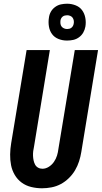

<svg xmlns="http://www.w3.org/2000/svg" viewBox="-20 -1004 547 1032"><path d="M206 8Q176 8 147.5 1Q119 -6 96.5 -22.5Q74 -39 59.5 -63.5Q45 -88 39.5 -116Q34 -144 34.5 -174Q35 -204 40 -234L123 -735H248L163 -217Q160 -204 158.5 -191.5Q157 -179 157.5 -166.5Q158 -154 160.5 -142Q163 -130 168.5 -119.5Q174 -109 184.5 -103Q195 -97 208 -97Q226 -97 242.5 -107.5Q259 -118 270 -134Q281 -150 286.5 -168Q292 -186 294 -204L382 -735H507L417 -187Q413 -162 405 -137Q397 -112 383.5 -89Q370 -66 350 -46.5Q330 -27 306.5 -14.5Q283 -2 257 3Q231 8 206 8ZM340 -786Q316 -786 294.5 -794.5Q273 -803 260 -820.5Q247 -838 243 -861.5Q239 -885 243 -909Q245 -926 253.5 -941Q262 -956 276.5 -966.5Q291 -977 307.5 -980.5Q324 -984 341 -984Q364 -984 386 -975.5Q408 -967 421 -949.5Q434 -932 438.5 -908.5Q443 -885 439 -861Q436 -844 427.5 -829Q419 -814 404.5 -803.5Q390 -793 373.5 -789.5Q357 -786 340 -786ZM341 -848Q347 -848 353 -849.5Q359 -851 364 -855Q369 -859 372 -864.5Q375 -870 376 -876Q378 -885 376.5 -893.5Q375 -902 370.5 -908.5Q366 -915 358 -918.5Q350 -922 341 -922Q335 -922 328.5 -920.5Q322 -919 317 -915Q312 -911 309 -905.5Q306 -900 305 -894Q304 -885 305 -876.5Q306 -868 311 -861.5Q316 -855 324 -851.5Q332 -848 341 -848Z"/></svg>

Font: Iosevka Curly Extrabold
Style: Italic
Weight: 800
Italic angle: -9°
Monospace: yes
Designer: Belleve Invis
Foundry: Belleve Invis
Version: Version 22.1.2; ttfautohint (v1.8.4)